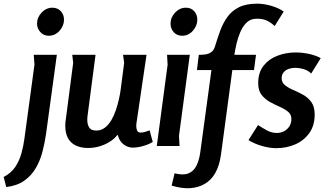

<svg xmlns="http://www.w3.org/2000/svg" viewBox="-101 -796 1769 1047"><path d="M248 -689Q248 -655 223.5 -628Q199 -601 165 -601Q137 -601 119 -621Q101 -641 101 -667Q101 -701 126 -727.5Q151 -754 185 -754Q213 -754 230.5 -735Q248 -716 248 -689ZM209 -497 150 -65Q143 -17 130.5 31.5Q118 80 94 121Q70 162 31 189.5Q-8 217 -67 224L-81 169Q-40 148 -17.5 114Q5 80 16 39.5Q27 -1 32 -39L87 -444L83 -497Z M420 -497 377 -169Q376 -162 375.5 -155.5Q375 -149 375 -142Q375 -117 385.5 -100.5Q396 -84 424 -84Q450 -84 470.5 -99.5Q491 -115 506 -140.5Q521 -166 531 -196Q541 -226 547.5 -255Q554 -284 557 -307L576 -453L570 -497H698L644 -130Q643 -125 642.5 -119.5Q642 -114 642 -109Q642 -96 646.5 -84.5Q651 -73 667 -73Q677 -73 691 -77Q705 -81 715 -85L732 -22Q718 -13 699 -6Q680 1 660.5 5Q641 9 624 9Q604 9 586.5 0Q569 -9 557.5 -24.5Q546 -40 542 -59H538Q525 -42 506.5 -29Q488 -16 467 -7Q446 2 424 6.5Q402 11 381 11Q320 11 287.5 -19.5Q255 -50 255 -111Q255 -128 258 -146L298 -453L293 -497Z M975 -689Q975 -656 951 -628.5Q927 -601 892 -601Q864 -601 846.5 -620.5Q829 -640 829 -667Q829 -701 854 -727.5Q879 -754 913 -754Q941 -754 958 -735Q975 -716 975 -689ZM934 -497 875 -55 878 0H754L813 -443L810 -497Z M851 149Q898 161 926.5 149.5Q955 138 970 108Q985 78 991 35L1052 -414H973L983 -497Q1000 -497 1017.5 -499Q1035 -501 1050 -511Q1065 -521 1072 -545Q1085 -588 1100 -629Q1115 -670 1139 -703.5Q1163 -737 1202 -756.5Q1241 -776 1302 -776Q1337 -776 1377.5 -764.5Q1418 -753 1446 -733L1397 -654Q1374 -675 1352.5 -684.5Q1331 -694 1299 -694Q1266 -694 1244.5 -673.5Q1223 -653 1209.5 -621.5Q1196 -590 1188.5 -556.5Q1181 -523 1177 -497H1295L1284 -414H1166L1104 47Q1088 165 1015 207Q942 249 835 216Z M1596 -395Q1579 -412 1555 -419Q1531 -426 1507 -426Q1489 -426 1472.5 -420Q1456 -414 1445.5 -401.5Q1435 -389 1435 -369Q1435 -346 1453 -331.5Q1471 -317 1498 -305.5Q1525 -294 1552 -279Q1579 -264 1597 -239Q1615 -214 1615 -172Q1615 -111 1585.5 -70Q1556 -29 1508.5 -8.5Q1461 12 1406 12Q1369 12 1327.5 0Q1286 -12 1254 -32L1306 -114Q1329 -99 1354.5 -85Q1380 -71 1408 -71Q1430 -71 1448 -80.5Q1466 -90 1477 -107Q1488 -124 1488 -147Q1488 -172 1469.5 -187Q1451 -202 1424.5 -213.5Q1398 -225 1371 -240Q1344 -255 1325.5 -278.5Q1307 -302 1307 -342Q1307 -401 1336.5 -438Q1366 -475 1413 -492.5Q1460 -510 1512 -510Q1545 -510 1582 -502.5Q1619 -495 1648 -479Z"/></svg>

Font: Rosario
Style: Italic
Weight: 400
Italic angle: -8.05°
Designer: Hector Gatti
Foundry: Omnibus Type
Version: Version 1.201